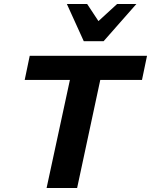

<svg xmlns="http://www.w3.org/2000/svg" viewBox="-20 -936 752 956"><path d="M212 0 354 -658H505L364 0ZM103 -538 128 -658H712L687 -538ZM397 -731 443 -806 563 -916H659L496 -731ZM397 -731 313 -916H414L486 -807L496 -731Z"/></svg>

Font: Ysabeau Office ExtraBold
Style: Italic
Weight: 800
Italic angle: -12°
Designer: Christian Thalmann (Catharsis Fonts)
Version: Version 2.001;gftools[0.9.30]; featfreeze: tnum,lnum,ss02